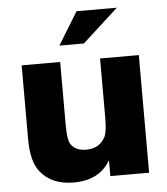

<svg xmlns="http://www.w3.org/2000/svg" viewBox="-53 -783 736 844"><g transform="rotate(-5 315.0 -360.5)"><path d="M494 -735 336 -591H228L316 -735ZM572 -519V0H401V-70Q352 14 239 14Q140 14 90 -51Q55 -96 55 -194V-519H225V-242Q225 -175 238 -156Q258 -125 306 -125Q365 -125 390 -174Q401 -197 401 -258V-519Z"/></g></svg>

Font: Almarai ExtraBold
Style: Regular
Weight: 800
Designer: Boutros International 2019
Foundry: Created by Boutros International 2019
Version: Version 1.10